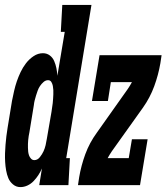

<svg xmlns="http://www.w3.org/2000/svg" viewBox="-41 -755 679 783"><path d="M42 8Q25 8 12 -3Q-1 -14 -7 -28.5Q-13 -43 -16 -60Q-19 -77 -20 -94.5Q-21 -112 -20.5 -129.5Q-20 -147 -18.5 -164.5Q-17 -182 -15 -199.5Q-13 -217 -10 -234L8 -344Q12 -364 16.5 -384Q21 -404 27.5 -423Q34 -442 43 -461Q52 -480 65 -497Q78 -514 96 -526Q114 -538 134 -538Q150 -538 162 -529Q174 -520 180 -506Q186 -492 189 -477Q192 -462 193 -446L223 -625H207L213 -735H332L229 -110H244L238 0H119L130 -68Q124 -54 115.5 -41Q107 -28 96 -16.5Q85 -5 71 1.5Q57 8 42 8ZM99 -102Q112 -102 121.5 -114Q131 -126 136.5 -138Q142 -150 145 -163Q148 -176 150 -189L169 -299Q170 -308 171.5 -316.5Q173 -325 174 -334Q175 -343 175.5 -352Q176 -361 176.5 -370Q177 -379 176.5 -387.5Q176 -396 174.5 -404.5Q173 -413 168.5 -420.5Q164 -428 155 -428Q145 -428 136.5 -420.5Q128 -413 122 -404Q116 -395 112.5 -385Q109 -375 106 -365.5Q103 -356 100.5 -346Q98 -336 97 -326L79 -216Q77 -208 76 -200Q75 -192 74 -184Q73 -176 73 -168Q73 -160 73 -152Q73 -144 74 -136Q75 -128 77.5 -121Q80 -114 85.5 -108Q91 -102 99 -102ZM277 0 282 -33Q290 -80 307 -126.5Q324 -173 354 -214L480 -392Q485 -399 489 -406Q493 -413 497 -420H411L399 -343H334L365 -530H618L613 -497Q605 -450 588 -403.5Q571 -357 542 -316L415 -138Q410 -131 406 -124Q402 -117 398 -110H484L497 -187H561L530 0Z"/></svg>

Font: Iosevka Curly Slab XBdExObl
Style: Regular
Weight: 800
Width: 7
Italic angle: -9°
Monospace: yes
Designer: Belleve Invis
Foundry: Belleve Invis
Version: Version 11.1.0; ttfautohint (v1.8.3)